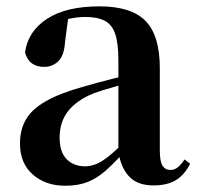

<svg xmlns="http://www.w3.org/2000/svg" viewBox="-20 -572 625 608"><path d="M186.6 16.2Q124.2 16.2 83.8 -19.4Q43.3 -54.9 43.3 -117.6Q43.3 -161.2 62 -193.6Q80.7 -226.1 125.1 -251.5Q169.6 -277 245.4 -297.9Q284.8 -309.4 334.4 -322Q384 -334.6 424 -344.4V-318.9Q384 -308.9 344 -297.6Q303.9 -286.4 277.1 -276.7Q223.3 -254.9 196.1 -220.6Q168.8 -186.4 168.8 -135.9Q168.8 -90.4 191.1 -67.9Q213.3 -45.3 250 -45.3Q266.3 -45.3 284.7 -52.6Q303.1 -59.9 327.4 -79.7Q351.8 -99.4 385.3 -135.5L400.8 -82.4H365.7Q336.6 -50.6 311.2 -28.7Q285.7 -6.8 256.4 4.7Q227 16.2 186.6 16.2ZM466.1 15.2Q414.6 15.2 387.9 -14.2Q361.2 -43.6 354.9 -94V-96.5V-381.4Q354.9 -434.7 344.8 -464.5Q334.7 -494.3 311.6 -506.3Q288.5 -518.3 250 -518.3Q224.4 -518.3 197.3 -512.2Q170.2 -506.1 133.8 -491.2L196.1 -516.3L185.9 -439.2Q183.3 -395.9 164.6 -378Q145.8 -360.2 120.3 -360.2Q71.1 -360.2 59.2 -406.5Q68.9 -473.5 129.4 -512.7Q189.9 -551.9 295.1 -551.9Q395.4 -551.9 440.7 -505.9Q486.1 -459.8 486.1 -356.2V-94.8Q486.1 -60.3 494.8 -47Q503.6 -33.8 519.7 -33.8Q531.3 -33.8 541.3 -40.9Q551.3 -48.1 564.7 -67.2L581.9 -53.4Q564 -17.5 536.2 -1.1Q508.4 15.2 466.1 15.2Z"/></svg>

Font: Noto Serif HK ExtraLight
Style: Regular
Weight: 200
Designer: Ryoko NISHIZUKA 西塚涼子 (kana & ideographs); Frank Grießhammer (Latin, Greek & Cyrillic); Wenlong ZHANG 张文龙 (bopomofo); San
Foundry: Adobe
Version: Version 2.002-H1;hotconv 1.1.0;makeotfexe 2.6.0